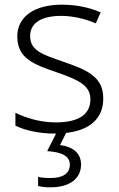

<svg xmlns="http://www.w3.org/2000/svg" viewBox="-20 -562 509 822"><path d="M327 142C327 92 290 66 237 59L263 7C365 -4 423 -56 422 -141C423 -235 348 -264 253 -297C161 -329 109 -345 109 -408C109 -464 158 -494 242 -494C295 -494 349 -480 390 -462L411 -509C365 -529 309 -542 245 -542C129 -542 54 -492 54 -406C54 -313 122 -287 221 -253C317 -220 367 -196 367 -137C367 -76 323 -38 218 -38C155 -38 93 -56 46 -79V-24C85 -5 143 10 217 10H220L182 85C243 89 279 105 279 143C279 182 247 200 198 200C176 200 157 199 143 195V234C156 238 174 240 196 240C278 240 327 203 327 142Z"/></svg>

Font: Noto Sans Bengali Light
Style: Regular
Weight: 300
Designer: Jelle Bosma - Monotype Design Team
Foundry: Monotype Imaging Inc.
Version: Version 2.003